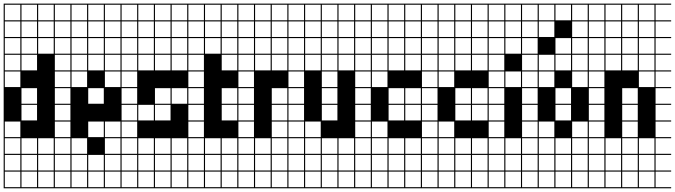

<svg xmlns="http://www.w3.org/2000/svg" viewBox="-20 -747 3676 1046"><path d="M272.7 -636.4V-721.2H187.9V-636.4ZM272.7 -545.5V-630.3H187.9V-545.5ZM181.8 -545.5V-630.3H97V-545.5ZM90.9 -545.5V-630.3H6.1V-545.5ZM272.7 -454.5V-539.4H187.9V-454.5ZM181.8 -454.5V-539.4H97V-454.5ZM90.9 -454.5V-539.4H6.1V-454.5ZM181.8 -363.6V-448.5H97V-363.6ZM90.9 -363.6V-448.5H6.1V-363.6ZM90.9 -272.7V-357.6H6.1V-272.7ZM181.8 -181.8V-266.7H97V-181.8ZM181.8 -90.9V-175.8H97V-90.9ZM90.9 0V-84.8H6.1V0ZM272.7 90.9V6.1H187.9V90.9ZM181.8 90.9V6.1H97V90.9ZM90.9 90.9V6.1H6.1V90.9ZM272.7 272.7V187.9H187.9V272.7ZM90.9 -636.4V-721.2H6.1V-636.4ZM181.8 -636.4V-721.2H97V-636.4ZM90.9 97H6.1V181.8H90.9ZM181.8 97H97V181.8H181.8ZM272.7 181.8V97H187.9V181.8ZM181.8 272.7V187.9H97V272.7ZM90.9 272.7V187.9H6.1V272.7ZM363.6 278.8H0V-727.3H363.6V-721.2H278.8V-636.4H363.6V-630.3H278.8V-545.5H363.6V-539.4H278.8V-454.5H363.6V-448.5H278.8V-363.6H363.6V-357.6H278.8V-272.7H363.6V-266.7H278.8V-181.8H363.6V-175.8H278.8V-90.9H363.6V-84.8H278.8V0H363.6V6.1H278.8V90.9H363.6V97H278.8V181.8H363.6V187.9H278.8V272.7H363.6Z M727.3 278.8H363.6V187.9H369.7V272.7H454.5V187.9H460.6V272.7H545.5V187.9H551.5V272.7H636.4V187.9H363.6V-727.3H727.3V-721.2H642.4V-636.4H727.3V-630.3H642.4V-545.5H727.3V-539.4H642.4V-454.5H727.3V-448.5H642.4V-363.6H727.3V-357.6H642.4V-272.7H727.3V-266.7H642.4V-181.8H727.3V-175.8H642.4V-90.9H727.3V-84.8H642.4V0H727.3V6.1H642.4V90.9H727.3V97H642.4V181.8H727.3V187.9H642.4V272.7H727.3ZM460.6 -636.4H545.5V-721.2H460.6ZM551.5 -636.4H636.4V-721.2H551.5ZM369.7 -636.4H454.5V-721.2H369.7ZM551.5 -545.5H636.4V-630.3H551.5ZM369.7 -545.5H454.5V-630.3H369.7ZM460.6 -545.5H545.5V-630.3H460.6ZM551.5 -454.5H636.4V-539.4H551.5ZM369.7 -454.5H454.5V-539.4H369.7ZM460.6 -454.5H545.5V-539.4H460.6ZM551.5 -363.6H636.4V-448.5H551.5ZM369.7 -363.6H454.5V-448.5H369.7ZM460.6 -363.6H545.5V-448.5H460.6ZM369.7 -272.7H454.5V-357.6H369.7ZM551.5 -272.7H636.4V-357.6H551.5ZM460.6 -181.8H545.5V-266.7H460.6ZM460.6 0H545.5V-84.8H460.6ZM551.5 0H636.4V-84.8H551.5ZM551.5 90.9H636.4V6.1H551.5ZM369.7 90.9H454.5V6.1H369.7ZM460.6 181.8H545.5V97H460.6ZM369.7 181.8H454.5V97H369.7ZM636.4 97H551.5V181.8H636.4Z M1090.9 278.8H727.3V187.9H733.3V272.7H818.2V187.9H824.2V272.7H909.1V187.9H915.2V272.7H1000V187.9H727.3V-727.3H1090.9V-721.2H1006.1V-636.4H1090.9V-630.3H1006.1V-545.5H1090.9V-539.4H1006.1V-454.5H1090.9V-448.5H1006.1V-363.6H1090.9V-357.6H1006.1V-272.7H1090.9V-266.7H1006.1V-181.8H1090.9V-175.8H1006.1V-90.9H1090.9V-84.8H1006.1V0H1090.9V6.1H1006.1V90.9H1090.9V97H1006.1V181.8H1090.9V187.9H1006.1V272.7H1090.9ZM818.2 -636.4V-721.2H733.3V-636.4ZM915.2 -636.4H1000V-721.2H915.2ZM824.2 -636.4H909.1V-721.2H824.2ZM733.3 -545.5H818.2V-630.3H733.3ZM824.2 -545.5H909.1V-630.3H824.2ZM915.2 -545.5H1000V-630.3H915.2ZM733.3 -454.5H818.2V-539.4H733.3ZM824.2 -454.5H909.1V-539.4H824.2ZM915.2 -454.5H1000V-539.4H915.2ZM733.3 -363.6H818.2V-448.5H733.3ZM824.2 -363.6H909.1V-448.5H824.2ZM915.2 -363.6H1000V-448.5H915.2ZM824.2 -181.8H909.1V-266.7H824.2ZM915.2 -181.8H1000V-266.7H915.2ZM733.3 -90.9H818.2V-175.8H733.3ZM824.2 -90.9H909.1V-175.8H824.2ZM915.2 90.9H1000V6.1H915.2ZM824.2 90.9H909.1V6.1H824.2ZM733.3 90.9H818.2V6.1H733.3ZM824.2 181.8H909.1V97H824.2ZM733.3 181.8H818.2V97H733.3ZM915.2 181.8H1000V97H915.2Z M1363.6 278.8H1090.9V187.9H1097V272.7H1181.8V187.9H1187.9V272.7H1272.7V187.9H1090.9V-727.3H1363.6V-721.2H1278.8V-636.4H1363.6V-630.3H1278.8V-545.5H1363.6V-539.4H1278.8V-454.5H1363.6V-448.5H1278.8V-363.6H1363.6V-357.6H1278.8V-272.7H1363.6V-266.7H1278.8V-181.8H1363.6V-175.8H1278.8V-90.9H1363.6V-84.8H1278.8V0H1363.6V6.1H1278.8V90.9H1363.6V97H1278.8V181.8H1363.6V187.9H1278.8V272.7H1363.6ZM1181.8 -636.4V-721.2H1097V-636.4ZM1187.9 -636.4H1272.7V-721.2H1187.9ZM1187.9 -545.5H1272.7V-630.3H1187.9ZM1097 -545.5H1181.8V-630.3H1097ZM1187.9 -454.5H1272.7V-539.4H1187.9ZM1097 -454.5H1181.8V-539.4H1097ZM1187.9 -363.6H1272.7V-448.5H1187.9ZM1187.9 -181.8H1272.7V-266.7H1187.9ZM1187.9 -90.9H1272.7V-175.8H1187.9ZM1187.9 90.9H1272.7V6.1H1187.9ZM1097 90.9H1181.8V6.1H1097ZM1187.9 181.8H1272.7V97H1187.9ZM1097 181.8H1181.8V97H1097Z M1636.4 278.8H1363.6V187.9H1369.7V272.7H1454.5V187.9H1460.6V272.7H1545.5V187.9H1363.6V-727.3H1636.4V-721.2H1551.5V-636.4H1636.4V-630.3H1551.5V-545.5H1636.4V-539.4H1551.5V-454.5H1636.4V-448.5H1551.5V-363.6H1636.4V-357.6H1551.5V-272.7H1636.4V-266.7H1551.5V-181.8H1636.4V-175.8H1551.5V-90.9H1636.4V-84.8H1551.5V0H1636.4V6.1H1551.5V90.9H1636.4V97H1551.5V181.8H1636.4V187.9H1551.5V272.7H1636.4ZM1454.5 -636.4V-721.2H1369.7V-636.4ZM1460.6 -636.4H1545.5V-721.2H1460.6ZM1369.7 -545.5H1454.5V-630.3H1369.7ZM1460.6 -545.5H1545.5V-630.3H1460.6ZM1369.7 -454.5H1454.5V-539.4H1369.7ZM1460.6 -454.5H1545.5V-539.4H1460.6ZM1369.7 -363.6H1454.5V-448.5H1369.7ZM1460.6 -363.6H1545.5V-448.5H1460.6ZM1460.6 -181.8H1545.5V-266.7H1460.6ZM1460.6 -90.9H1545.5V-175.8H1460.6ZM1460.6 0H1545.5V-84.8H1460.6ZM1369.7 90.9H1454.5V6.1H1369.7ZM1460.6 90.9H1545.5V6.1H1460.6ZM1369.7 181.8H1454.5V97H1369.7ZM1460.6 181.8H1545.5V97H1460.6Z M2000 278.8H1636.4V187.9H1642.4V272.7H1727.3V187.9H1733.3V272.7H1818.2V187.9H1824.2V272.7H1909.1V187.9H1636.4V-727.3H2000V-721.2H1915.2V-636.4H2000V-630.3H1915.2V-545.5H2000V-539.4H1915.2V-454.5H2000V-448.5H1915.2V-363.6H2000V-357.6H1915.2V-272.7H2000V-266.7H1915.2V-181.8H2000V-175.8H1915.2V-90.9H2000V-84.8H1915.2V0H2000V6.1H1915.2V90.9H2000V97H1915.2V181.8H2000V187.9H1915.2V272.7H2000ZM1727.3 -636.4V-721.2H1642.4V-636.4ZM1824.2 -636.4H1909.1V-721.2H1824.2ZM1733.3 -636.4H1818.2V-721.2H1733.3ZM1824.2 -545.5H1909.1V-630.3H1824.2ZM1733.3 -545.5H1818.2V-630.3H1733.3ZM1642.4 -545.5H1727.3V-630.3H1642.4ZM1824.2 -454.5H1909.1V-539.4H1824.2ZM1642.4 -454.5H1727.3V-539.4H1642.4ZM1733.3 -454.5H1818.2V-539.4H1733.3ZM1824.2 -363.6H1909.1V-448.5H1824.2ZM1642.4 -363.6H1727.3V-448.5H1642.4ZM1733.3 -363.6H1818.2V-448.5H1733.3ZM1733.3 -272.7H1818.2V-357.6H1733.3ZM1733.3 -181.8H1818.2V-266.7H1733.3ZM1733.3 -90.9H1818.2V-175.8H1733.3ZM1642.4 0H1727.3V-84.8H1642.4ZM1733.3 90.9H1818.2V6.1H1733.3ZM1824.2 90.9H1909.1V6.1H1824.2ZM1642.4 90.9H1727.3V6.1H1642.4ZM1733.3 181.8H1818.2V97H1733.3ZM1642.4 181.8H1727.3V97H1642.4ZM1824.2 181.8H1909.1V97H1824.2Z M2363.6 278.8H2000V187.9H2006.1V272.7H2090.9V187.9H2097V272.7H2181.8V187.9H2187.9V272.7H2272.7V187.9H2000V-727.3H2363.6V-721.2H2278.8V-636.4H2363.6V-630.3H2278.8V-545.5H2363.6V-539.4H2278.8V-454.5H2363.6V-448.5H2278.8V-363.6H2363.6V-357.6H2278.8V-272.7H2363.6V-266.7H2278.8V-181.8H2363.6V-175.8H2278.8V-90.9H2363.6V-84.8H2278.8V0H2363.6V6.1H2278.8V90.9H2363.6V97H2278.8V181.8H2363.6V187.9H2278.8V272.7H2363.6ZM2187.9 -636.4H2272.7V-721.2H2187.9ZM2097 -636.4H2181.8V-721.2H2097ZM2006.1 -636.4H2090.9V-721.2H2006.1ZM2097 -545.5H2181.8V-630.3H2097ZM2187.9 -545.5H2272.7V-630.3H2187.9ZM2006.1 -545.5H2090.9V-630.3H2006.1ZM2187.9 -454.5H2272.7V-539.4H2187.9ZM2097 -454.5H2181.8V-539.4H2097ZM2006.1 -454.5H2090.9V-539.4H2006.1ZM2187.9 -363.6H2272.7V-448.5H2187.9ZM2006.1 -363.6H2090.9V-448.5H2006.1ZM2097 -363.6H2181.8V-448.5H2097ZM2006.1 -272.7H2090.9V-357.6H2006.1ZM2097 -181.8H2181.8V-266.7H2097ZM2187.9 -181.8H2272.7V-266.7H2187.9ZM2097 -90.9H2181.8V-175.8H2097ZM2187.9 -90.9H2272.7V-175.8H2187.9ZM2006.1 0H2090.9V-84.8H2006.1ZM2097 90.9H2181.8V6.1H2097ZM2187.9 90.9H2272.7V6.1H2187.9ZM2006.1 90.9H2090.9V6.1H2006.1ZM2097 181.8H2181.8V97H2097ZM2006.1 181.8H2090.9V97H2006.1ZM2272.7 97H2187.9V181.8H2272.7Z M2727.3 278.8H2363.6V187.9H2369.7V272.7H2454.5V187.9H2460.6V272.7H2545.5V187.9H2551.5V272.7H2636.4V187.9H2363.6V-727.3H2727.3V-721.2H2642.4V-636.4H2727.3V-630.3H2642.4V-545.5H2727.3V-539.4H2642.4V-454.5H2727.3V-448.5H2642.4V-363.6H2727.3V-357.6H2642.4V-272.7H2727.3V-266.7H2642.4V-181.8H2727.3V-175.8H2642.4V-90.9H2727.3V-84.8H2642.4V0H2727.3V6.1H2642.4V90.9H2727.3V97H2642.4V181.8H2727.3V187.9H2642.4V272.7H2727.3ZM2551.5 -636.4H2636.4V-721.2H2551.5ZM2460.6 -636.4H2545.5V-721.2H2460.6ZM2369.7 -636.4H2454.5V-721.2H2369.7ZM2460.6 -545.5H2545.5V-630.3H2460.6ZM2551.5 -545.5H2636.4V-630.3H2551.5ZM2369.7 -545.5H2454.5V-630.3H2369.7ZM2551.5 -454.5H2636.4V-539.4H2551.5ZM2460.6 -454.5H2545.5V-539.4H2460.6ZM2369.7 -454.5H2454.5V-539.4H2369.7ZM2551.5 -363.6H2636.4V-448.5H2551.5ZM2369.7 -363.6H2454.5V-448.5H2369.7ZM2460.6 -363.6H2545.5V-448.5H2460.6ZM2369.7 -272.7H2454.5V-357.6H2369.7ZM2460.6 -181.8H2545.5V-266.7H2460.6ZM2551.5 -181.8H2636.4V-266.7H2551.5ZM2460.6 -90.9H2545.5V-175.8H2460.6ZM2551.5 -90.9H2636.4V-175.8H2551.5ZM2369.7 0H2454.5V-84.8H2369.7ZM2460.6 90.9H2545.5V6.1H2460.6ZM2551.5 90.9H2636.4V6.1H2551.5ZM2369.7 90.9H2454.5V6.1H2369.7ZM2460.6 181.8H2545.5V97H2460.6ZM2369.7 181.8H2454.5V97H2369.7ZM2636.4 97H2551.5V181.8H2636.4Z M2727.3 278.8V187.9H2733.3V272.7H2818.2V187.9H2727.3V-727.3H2909.1V-721.2H2824.2V-636.4H2909.1V-630.3H2824.2V-545.5H2909.1V-539.4H2824.2V-454.5H2909.1V-448.5H2824.2V-363.6H2909.1V-357.6H2824.2V-272.7H2909.1V-266.7H2824.2V-181.8H2909.1V-175.8H2824.2V-90.9H2909.1V-84.8H2824.2V0H2909.1V6.1H2824.2V90.9H2909.1V97H2824.2V181.8H2909.1V187.9H2824.2V272.7H2909.1V278.8ZM2733.3 -636.4H2818.2V-721.2H2733.3ZM2733.3 -545.5H2818.2V-630.3H2733.3ZM2733.3 -454.5H2818.2V-539.4H2733.3ZM2733.3 -272.7H2818.2V-357.6H2733.3ZM2733.3 90.9H2818.2V6.1H2733.3ZM2818.2 97H2733.3V181.8H2818.2Z M3272.7 278.8H2909.1V187.9H2915.2V272.7H3000V187.9H2909.1V-727.3H3272.7V-721.2H3187.9V-636.4H3272.7V-630.3H3187.9V-545.5H3272.7V-539.4H3187.9V-454.5H3272.7V-448.5H3187.9V-363.6H3272.7V-357.6H3187.9V-272.7H3272.7V-266.7H3187.9V-181.8H3272.7V-175.8H3187.9V-90.9H3272.7V-84.8H3187.9V0H3272.7V6.1H3187.9V90.9H3272.7V97H3187.9V181.8H3272.7V187.9H3187.9V272.7H3272.7ZM3000 -636.4V-721.2H2915.2V-636.4ZM3097 -636.4H3181.8V-721.2H3097ZM3006.1 -636.4H3090.9V-721.2H3006.1ZM3097 -545.5H3181.8V-630.3H3097ZM2915.2 -545.5H3000V-630.3H2915.2ZM3006.1 -545.5H3090.9V-630.3H3006.1ZM3006.1 -454.5H3090.9V-539.4H3006.1ZM3097 -454.5H3181.8V-539.4H3097ZM2915.2 -454.5H3000V-539.4H2915.2ZM3097 -363.6H3181.8V-448.5H3097ZM2915.2 -363.6H3000V-448.5H2915.2ZM3006.1 -363.6H3090.9V-448.5H3006.1ZM2915.2 -272.7H3000V-357.6H2915.2ZM3097 -272.7H3181.8V-357.6H3097ZM3006.1 -181.8H3090.9V-266.7H3006.1ZM3006.1 -90.9H3090.9V-175.8H3006.1ZM3097 0H3181.8V-84.8H3097ZM2915.2 0H3000V-84.8H2915.2ZM3006.1 90.9H3090.9V6.1H3006.1ZM3097 90.9H3181.8V6.1H3097ZM2915.2 90.9H3000V6.1H2915.2ZM2915.2 181.8H3000V97H2915.2ZM3006.1 181.8H3090.9V97H3006.1ZM3097 181.8H3181.8V97H3097ZM3090.9 272.7V187.9H3006.1V272.7ZM3181.8 272.7V187.9H3097V272.7ZM2909.1 -545.5H3000V-454.5H2909.1ZM3000 -636.4H3090.9V-545.5H3000Z M3636.4 278.8H3272.7V187.9H3278.8V272.7H3363.6V187.9H3369.7V272.7H3454.5V187.9H3460.6V272.7H3545.5V187.9H3272.7V-727.3H3636.4V-721.2H3551.5V-636.4H3636.4V-630.3H3551.5V-545.5H3636.4V-539.4H3551.5V-454.5H3636.4V-448.5H3551.5V-363.6H3636.4V-357.6H3551.5V-272.7H3636.4V-266.7H3551.5V-181.8H3636.4V-175.8H3551.5V-90.9H3636.4V-84.8H3551.5V0H3636.4V6.1H3551.5V90.9H3636.4V97H3551.5V181.8H3636.4V187.9H3551.5V272.7H3636.4ZM3363.6 -636.4V-721.2H3278.8V-636.4ZM3369.7 -636.4H3454.5V-721.2H3369.7ZM3460.6 -636.4H3545.5V-721.2H3460.6ZM3278.8 -545.5H3363.6V-630.3H3278.8ZM3369.7 -545.5H3454.5V-630.3H3369.7ZM3460.6 -545.5H3545.5V-630.3H3460.6ZM3278.8 -454.5H3363.6V-539.4H3278.8ZM3369.7 -454.5H3454.5V-539.4H3369.7ZM3460.6 -454.5H3545.5V-539.4H3460.6ZM3278.8 -363.6H3363.6V-448.5H3278.8ZM3369.7 -363.6H3454.5V-448.5H3369.7ZM3460.6 -363.6H3545.5V-448.5H3460.6ZM3460.6 -272.7H3545.5V-357.6H3460.6ZM3369.7 -181.8H3454.5V-266.7H3369.7ZM3369.7 -90.9H3454.5V-175.8H3369.7ZM3369.7 0H3454.5V-84.8H3369.7ZM3460.6 90.9H3545.5V6.1H3460.6ZM3369.7 90.9H3454.5V6.1H3369.7ZM3278.8 90.9H3363.6V6.1H3278.8ZM3369.7 181.8H3454.5V97H3369.7ZM3278.8 181.8H3363.6V97H3278.8ZM3460.6 181.8H3545.5V97H3460.6Z"/></svg>

Font: Micro 5 Charted
Style: Regular
Weight: 400
Designer: Sarah Cadigan-Fried
Version: Version 1.000; ttfautohint (v1.8.4.7-5d5b)